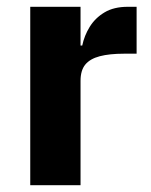

<svg xmlns="http://www.w3.org/2000/svg" viewBox="-20 -545 444 565"><path d="M217 0H69V-525H217V-411H222Q228 -440 244 -466Q260 -492 287.5 -508.5Q315 -525 356 -525H382V-387H345Q302 -387 273.5 -379.5Q245 -372 231 -355Q217 -338 217 -307Z"/></svg>

Font: IBM Plex Sans
Style: Bold
Weight: 700
Designer: Mike Abbink, Paul van der Laan, Pieter van Rosmalen
Foundry: Bold Monday
Version: Version 3.201